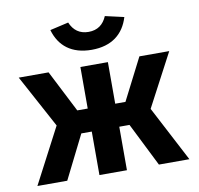

<svg xmlns="http://www.w3.org/2000/svg" viewBox="-80 -803 921 887"><g transform="rotate(-10 380.5 -359.5)"><path d="M25 0H165L267 -204H316V0H445V-204H493L595 0H738L602 -260L733 -508H593L493 -312H445V-507H316V-312H267L167 -508H27L161 -260ZM382 -576C476 -576 533 -622 556 -699L468 -719C452 -681 424 -660 382 -660C340 -660 312 -681 296 -719L209 -699C231 -622 288 -576 382 -576Z"/></g></svg>

Font: Finlandica SemiBold
Style: Regular
Weight: 600
Designer: Niklas Ekholm, Juho Hiilivirta, Jaakko Suomalainen
Foundry: Helsinki Type Studio
Version: Version 2.000;Glyphs 3.2 (3202)